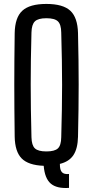

<svg xmlns="http://www.w3.org/2000/svg" viewBox="-20 -827 468 966"><path d="M327.2 118.3Q265.4 122.6 235.2 96.5Q205 70.4 199.9 7.2Q123 4.4 89.1 -29.8Q55.2 -64.1 53.9 -139.7Q52.9 -214.1 52.4 -277.9Q51.9 -341.8 51.9 -402.1Q51.9 -462.4 52.4 -525.3Q52.9 -588.2 53.9 -660.1Q55.2 -739 92.4 -773.1Q129.5 -807.2 213.3 -807.2Q296.7 -807.2 333.7 -773.1Q370.6 -739 372.5 -660.1Q374.2 -588.1 375 -525.2Q375.8 -462.3 375.8 -401.9Q375.8 -341.6 375 -277.8Q374.2 -214 372.5 -139.7Q371.3 -80.1 349.7 -47Q328.1 -13.9 281.3 -2.4Q280.9 28.1 291.7 39.5Q302.4 50.9 327.2 48.4ZM213.3 -65.1Q255.1 -65.1 271.3 -80.4Q287.6 -95.7 288.1 -136.5Q290.2 -212.2 291.3 -276Q292.4 -339.7 292.4 -399.7Q292.4 -459.7 291.3 -523.7Q290.2 -587.7 288.1 -663.3Q287.6 -704 271.3 -719.6Q255.1 -735.3 213.3 -735.3Q172 -735.3 155.7 -719.6Q139.3 -704 138.3 -663.3Q136.2 -589.3 135.4 -526.1Q134.5 -462.8 134.5 -402.9Q134.5 -342.9 135.4 -278.3Q136.2 -213.8 138.3 -136.5Q139.3 -95.7 155.7 -80.4Q172 -65.1 213.3 -65.1Z"/></svg>

Font: Big Shoulders Text SC Thin
Style: Regular
Weight: 100
Designer: Patric King
Foundry: XO Type Co
Version: Version 2.002